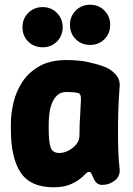

<svg xmlns="http://www.w3.org/2000/svg" viewBox="-20 -773 561 812"><path d="M206 19Q109 19 67.5 -43Q26 -105 26 -225V-250Q26 -292 37 -339Q48 -386 74.5 -426.5Q101 -467 146.5 -493Q192 -519 261 -519Q312 -519 350 -511Q388 -503 418 -492Q447 -482 468 -459.5Q489 -437 486 -406Q482 -357 480.5 -309Q479 -261 479 -216.5Q479 -172 480.5 -131.5Q482 -91 486 -58Q489 -28 465.5 -9.5Q442 9 412 9Q399 9 390.5 2Q382 -5 376 -18Q370 -30 367 -38Q364 -46 356 -46Q349 -46 340 -36Q331 -26 314.5 -13.5Q298 -1 272 9Q246 19 206 19ZM231 -126Q250 -126 269.5 -136Q289 -146 302.5 -162.5Q316 -179 316 -200Q316 -228 317 -250.5Q318 -273 319.5 -295.5Q321 -318 322 -345Q325 -379 308 -380Q300 -382 287.5 -383Q275 -384 261 -384Q237 -384 222 -370Q207 -356 199 -334.5Q191 -313 188.5 -290.5Q186 -268 186 -250V-225Q186 -177 193.5 -151.5Q201 -126 231 -126ZM161 -573Q124 -573 99.5 -597Q75 -621 75 -658Q75 -694 99.5 -718.5Q124 -743 161 -743Q196 -743 220.5 -718.5Q245 -694 245 -658Q245 -621 220.5 -597Q196 -573 161 -573ZM362 -583Q325 -583 300.5 -607Q276 -631 276 -668Q276 -704 300.5 -728.5Q325 -753 362 -753Q397 -753 421.5 -728.5Q446 -704 446 -668Q446 -631 421.5 -607Q397 -583 362 -583Z"/></svg>

Font: Winky Sans
Style: Bold
Weight: 700
Designer: Simon Atzbach
Foundry: typofactur
Version: Version 1.205